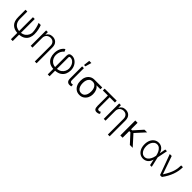

<svg xmlns="http://www.w3.org/2000/svg" viewBox="453 -2667 4799 4799"><g transform="rotate(45 2853.0 -267.5)"><path d="M82.4 -545.5H146V-293Q146 -212 173.7 -161Q201.3 -110.1 247 -84.9Q292.6 -59.7 345.5 -55.4V-545.5H409.4V-57.2Q478 -66.4 522.4 -100.7Q566.8 -134.9 588.2 -181.1Q609.7 -227.3 609.7 -271.3Q607.2 -338.4 590 -410.9Q572.8 -483.3 546.5 -545.5H621.8Q641.3 -500 657.5 -426.5Q673.7 -353 673.7 -271.3Q673.7 -201.7 648.1 -140.4Q622.5 -79.2 564.5 -38.9Q506.4 1.4 409.4 8.5V233H345.5V9.2Q222.7 2.5 152.3 -70.7Q82 -143.8 82.4 -292.6Z M875 -340.9V0H811.8V-545.5H873.2V-459.9H878.9Q898.1 -501.8 938.7 -527.2Q979.4 -552.6 1039.4 -552.6Q1122.2 -552.6 1173.3 -501.4Q1224.4 -450.3 1224.4 -353.3V204.5H1161.2V-349.4Q1161.2 -416.2 1123.9 -455.4Q1086.6 -494.7 1023.4 -494.7Q959.5 -494.7 917.3 -453.5Q875 -412.3 875 -340.9Z M1617.9 204.5V8.9Q1522.4 3.2 1464.5 -37.8Q1406.6 -78.8 1380.5 -143.6Q1354.4 -208.5 1354.4 -285.9Q1354.4 -371.8 1384.8 -441.8Q1415.1 -511.7 1481.5 -556.8L1513.8 -496.8Q1467.7 -457 1443.9 -407.3Q1420.1 -357.6 1417.3 -285.9Q1417.3 -233 1438.7 -182.9Q1460.2 -132.8 1504.6 -97.8Q1549 -62.9 1617.9 -55.8V-456.3Q1618.3 -510.7 1644 -533.6Q1669.7 -556.5 1720.2 -556.8Q1784.1 -556.8 1837.7 -519.7Q1891.3 -482.6 1923.7 -419.4Q1956 -356.2 1956 -277.3Q1956 -205.3 1928.6 -142.6Q1901.3 -79.9 1841.1 -39.1Q1780.9 1.8 1682.9 8.9V204.5ZM1682.9 -56.1Q1754.3 -63.9 1800.8 -97.8Q1847.3 -131.7 1870 -179.7Q1892.8 -227.6 1892.8 -277.3Q1891.3 -335.2 1869.9 -384.9Q1848.4 -434.7 1809.7 -465.2Q1771 -495.7 1717 -495.7Q1699.2 -495.4 1691.1 -486.7Q1682.9 -478 1682.9 -467.3Z M2083.5 -545.5H2147V-118.3Q2147 -82.4 2165 -68.9Q2182.9 -55.4 2204.9 -55.4Q2217.7 -55.4 2229.4 -57.5Q2241.1 -59.7 2245 -61.1L2246.4 -0.4Q2239 1.8 2223.5 4.4Q2208.1 7.1 2185 7.1Q2141 7.1 2112.2 -22.5Q2083.5 -52.2 2083.5 -118.3ZM2092.7 -603.3 2112.2 -768.5H2188.2L2140.6 -603.3Z M2307.9 -258.5V-269.9Q2307.9 -343 2335.6 -401.5Q2363.3 -459.9 2414.6 -494.1Q2465.9 -528.4 2536.6 -528.4Q2538 -528.4 2539.4 -528.4H2811.8V-464.1H2671.2Q2720.2 -431.1 2744.9 -376.1Q2769.5 -321 2769.5 -248.6V-238.6Q2769.5 -176.5 2742 -119.7Q2714.5 -62.9 2662.8 -26.5Q2611.2 9.9 2538 9.9Q2466.3 9.9 2414.8 -25.6Q2363.3 -61.1 2335.6 -122Q2307.9 -182.9 2307.9 -258.5ZM2388.8 -269.9V-258.5Q2388.8 -204.2 2404.5 -157.7Q2420.1 -111.2 2453.3 -82.9Q2486.5 -54.7 2538 -54.3Q2590.2 -54.7 2623.6 -82.9Q2657 -111.2 2672.9 -157.7Q2688.9 -204.2 2688.9 -258.5V-269.9Q2688.9 -321.7 2672.8 -365.9Q2656.6 -410.2 2623 -437.1Q2589.5 -464.1 2536.6 -464.1Q2485.4 -464.1 2452.6 -437.1Q2419.7 -410.2 2404.3 -365.9Q2388.8 -321.7 2388.8 -269.9Z M3301.8 -550.1V-485.8H3115.8V-121.1Q3115.8 -88.4 3124.6 -74.9Q3133.5 -61.4 3145.8 -58.6Q3158 -55.8 3168.3 -55.8Q3171.2 -55.8 3172.2 -55.8Q3183.6 -56.1 3196.2 -62.1Q3208.8 -68.2 3214.8 -74.2L3240.1 -22.7Q3214.8 -1.8 3192.5 4.1Q3170.1 9.9 3148.1 9.9Q3100.1 9.9 3076.7 -20.6Q3053.3 -51.1 3053.3 -126.4V-485.8H2875.7V-550.1Z M3457 -340.9V0H3393.8V-545.5H3455.3V-459.9H3460.9Q3480.1 -501.8 3520.8 -527.2Q3561.4 -552.6 3621.4 -552.6Q3704.2 -552.6 3755.3 -501.4Q3806.5 -450.3 3806.5 -353.3V204.5H3743.3V-349.4Q3743.3 -416.2 3706 -455.4Q3668.7 -494.7 3605.5 -494.7Q3541.5 -494.7 3499.3 -453.5Q3457 -412.3 3457 -340.9Z M4060.4 -528.4V-298.3H4098.7L4305 -528.4H4399.5L4168.7 -274.9L4417.3 0H4316.4L4101.9 -234H4060.4V0H3979.8V-528.4Z M4786.9 11.4Q4719.1 10.3 4668.7 -25.7Q4618.3 -61.8 4590.4 -125.5Q4562.5 -189.3 4562.5 -272.4Q4562.5 -355.1 4591.3 -418.1Q4620 -481.2 4671.5 -516.9Q4723 -552.6 4790.5 -552.6Q4862.9 -552.6 4916 -508Q4969.1 -463.4 4991.5 -380.3L5023.1 -545.5H5082.7L5027.3 -272.7L5089.8 0H5030.2L4995 -162.3H4994.7Q4971.9 -74.6 4916 -31.2Q4860.1 12.1 4786.9 11.4ZM4970.9 -273.4 4968.8 -283.7Q4959.5 -333.1 4936.4 -381.7Q4913.4 -430.4 4877 -462.5Q4840.6 -494.7 4790.5 -494.7Q4743.6 -494.7 4706.3 -465.4Q4669 -436.1 4647.4 -385.5Q4625.7 -334.9 4625.7 -271.3Q4625.7 -206.7 4645.8 -155.9Q4665.8 -105.1 4702.1 -75.8Q4738.3 -46.5 4786.9 -46.5Q4835.6 -46.5 4872.7 -76.7Q4909.8 -106.9 4934.3 -156.1Q4958.8 -205.3 4968.8 -261.7Z M5382.1 0 5181.8 -545.5H5251.1L5416.9 -70H5422.6Q5472.7 -148.8 5504.3 -212.9Q5535.9 -277 5553.1 -332.2Q5570.3 -387.4 5577.1 -439.3Q5583.8 -491.1 5584.9 -545.5H5647.4Q5648.4 -411.9 5598.7 -273.4Q5549 -134.9 5448.2 0Z"/></g></svg>

Font: Inter UI Light
Style: Regular
Weight: 300
Designer: Rasmus Andersson
Foundry: rsms
Version: 3.2;8d6f07862